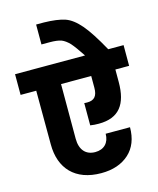

<svg xmlns="http://www.w3.org/2000/svg" viewBox="-157 -1097 966 1174"><g transform="rotate(-15 326.5 -509.5)"><path d="M-17 -609H82L83 -269C83 -116 172 -19 337 -19C410 -19 469 -39 513 -79C556 -118 578 -174 578 -245H424C424 -188 390 -153 334 -153C275 -153 239 -192 239 -263V-609H430V-534C430 -483 410 -459 366 -459C357 -459 351 -459 346 -460V-319C363 -316 381 -315 400 -315C529 -315 583 -390 583 -530V-609H670V-740H573C530 -818 493 -875 462 -911C431 -947 400 -971 368 -982C335 -993 291 -999 235 -1000H186V-874H238C269 -874 293 -871 311 -865C328 -858 345 -846 362 -828C378 -810 399 -781 426 -740H-17Z"/></g></svg>

Font: Poppins
Style: Bold
Weight: 700
Designer: Ninad Kale (Devanagari), Jonny Pinhorn (Latin)
Foundry: Indian Type Foundry
Version: 4.004